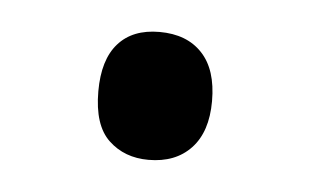

<svg xmlns="http://www.w3.org/2000/svg" viewBox="-27 -151 320 198"><g transform="rotate(5 133.0 -52.0)"><path d="M74.2 -51.8Q74.2 -84.5 89.1 -101.3Q104 -118.2 131.8 -118.2Q160.2 -118.2 176 -101.3Q191.9 -84.5 191.9 -51.8Q191.9 -20 175.8 -2.9Q159.7 14.2 131.8 14.2Q106.9 14.2 90.6 -1.2Q74.2 -16.6 74.2 -51.8Z"/></g></svg>

Font: Zoram GWebM
Style: Regular
Weight: 400
Foundry: Ascender Corporation
Version: Version 1.000